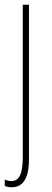

<svg xmlns="http://www.w3.org/2000/svg" viewBox="-22 -547 219 809"><path d="M27 242C67 242 100 216 100 125V-527H74V115C74 179 62 216 26 216C16 216 5 213 -2 209V236C4 239 13 242 27 242Z"/></svg>

Font: Noto Sans Malayalam ExtraCondensed Thin
Style: Regular
Weight: 100
Width: 2
Designer: Jelle Bosma - Monotype Design Team
Foundry: Monotype Imaging Inc.
Version: Version 2.104